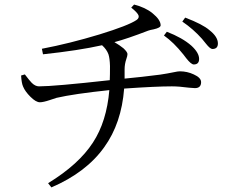

<svg xmlns="http://www.w3.org/2000/svg" viewBox="-20 -773 1040 848"><path d="M207 54.7 192.4 36.1Q328.1 -46.9 390.6 -143.6Q451.2 -236.3 462.9 -375Q305.7 -358.4 229.5 -340.8Q218.8 -337.9 200.2 -331.1Q170.9 -321.3 156.2 -321.3Q138.7 -321.3 114.3 -345.7Q90.8 -369.1 82 -390.6Q75.2 -405.3 73.2 -439.5L89.8 -444.3Q110.4 -417 120.1 -407.2Q135.7 -391.6 152.3 -391.6Q218.8 -391.6 464.8 -418.9Q465.8 -439.5 465.8 -481.4Q464.8 -515.6 459 -533.2Q451.2 -554.7 430.7 -573.2Q326.2 -549.8 169.9 -533.2L165 -557.6Q288.1 -581.1 419.9 -621.1Q546.9 -660.2 583 -684.6Q595.7 -693.4 591.8 -705.1Q586.9 -717.8 559.6 -739.3L572.3 -752.9Q622.1 -740.2 653.3 -714.8Q689.5 -685.5 689.5 -661.1Q689.5 -650.4 659.2 -643.6Q642.6 -640.6 634.8 -637.7Q541 -601.6 485.4 -586.9Q508.8 -573.2 525.4 -559.6Q543 -543 543 -534.2Q543 -526.4 538.1 -512.7Q530.3 -490.2 530.3 -466.8Q530.3 -446.3 530.3 -425.8Q603.5 -432.6 687.5 -443.4Q719.7 -448.2 748 -454.1Q765.6 -458 774.4 -458Q806.6 -458 835.9 -444.3Q868.2 -429.7 868.2 -410.2Q868.2 -383.8 840.8 -383.8Q835 -383.8 814.5 -385.7Q770.5 -391.6 739.3 -391.6Q668.9 -391.6 528.3 -381.8Q516.6 -228.5 440.4 -123Q361.3 -11.7 207 54.7ZM835.9 -488.3Q824.2 -488.3 802.7 -515.6Q794.9 -526.4 790 -532.2Q747.1 -585.9 704.1 -616.2L716.8 -632.8Q785.2 -606.4 825.2 -571.3Q859.4 -540 859.4 -512.7Q859.4 -488.3 835.9 -488.3ZM918 -556.6Q908.2 -556.6 889.6 -580.1Q878.9 -593.8 872.1 -601.6Q834 -644.5 785.2 -677.7L797.9 -695.3Q875 -666 905.3 -639.6Q942.4 -610.4 942.4 -581.1Q942.4 -556.6 918 -556.6Z"/></svg>

Font: Bpmf Zihi Only R
Style: R
Weight: 400
Foundry: But Ko
Version: Version 1.320